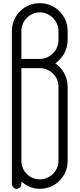

<svg xmlns="http://www.w3.org/2000/svg" viewBox="-20 -1190 502 1212"><path d="M231 -1170C133 -1170 55 -1092 55 -994V-796V-790V-786V-28C55 -12 69 2 85 2C101 2 115 -12 115 -28V-44C147 -16 187 2 231 2C329 2 407 -76 407 -174V-644C407 -704 375 -758 329 -790C375 -822 407 -876 407 -936V-994C407 -1092 329 -1170 231 -1170ZM231 -1112C295 -1112 349 -1058 349 -994V-936C349 -872 295 -818 231 -818H115V-994C115 -1058 167 -1112 231 -1112ZM115 -760H231C295 -760 349 -708 349 -644V-174C349 -110 295 -58 231 -58C167 -58 115 -110 115 -174Z"/></svg>

Font: bauhaus_2017
Style: _regular
Weight: 400
Version: Version 1.0